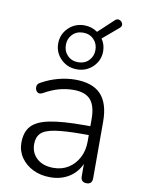

<svg xmlns="http://www.w3.org/2000/svg" viewBox="-92 -889 705 959"><g transform="rotate(10 261.0 -409.5)"><path d="M230 8Q181 8 142.5 -11Q104 -30 81.5 -63Q59 -96 59 -137Q59 -191 86 -221.5Q113 -252 177 -265Q241 -278 353 -278H384V-314Q384 -381 357 -411.5Q330 -442 271 -442Q233 -442 197 -432Q161 -422 122 -400Q104 -390 93.5 -399.5Q83 -409 83.5 -424.5Q84 -440 100 -448Q141 -471 185 -482.5Q229 -494 270 -494Q358 -494 400.5 -449Q443 -404 443 -311V-25Q443 6 415 6Q385 6 385 -25V-87Q365 -42 324.5 -17Q284 8 230 8ZM238 -41Q281 -41 313.5 -61.5Q346 -82 365 -118Q384 -154 384 -200V-233H354Q264 -233 213.5 -225Q163 -217 143 -197Q123 -177 123 -142Q123 -97 154 -69Q185 -41 238 -41ZM268 -546Q220 -546 187 -578.5Q154 -611 154 -657Q154 -704 187 -736.5Q220 -769 268 -769Q305 -769 335 -748L411 -819Q423 -831 435.5 -826Q448 -821 451.5 -809Q455 -797 443 -787L363 -719Q382 -692 382 -657Q382 -611 349 -578.5Q316 -546 268 -546ZM268 -582Q301 -582 322 -603.5Q343 -625 343 -657Q343 -689 322 -710.5Q301 -732 268 -732Q235 -732 214 -710.5Q193 -689 193 -657Q193 -625 214 -603.5Q235 -582 268 -582Z"/></g></svg>

Font: Nunito Light
Style: Regular
Weight: 300
Designer: Vernon Adams
Foundry: Vernon Adams
Version: Version 3.601; ttfautohint (v1.8.2.53-6de2)